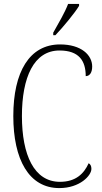

<svg xmlns="http://www.w3.org/2000/svg" viewBox="-20 -951 519 981"><path d="M252 -784V-771H263C304 -814 363 -886 384 -921V-931H328C311 -886 281 -836 252 -784ZM283 10C388 10 447 -54 447 -88C447 -103 442 -112 433 -117C409 -64 368 -22 286 -22C154 -22 92 -160 92 -358C92 -556 153 -693 284 -693C383 -693 418 -641 418 -562C438 -562 451 -580 451 -611C451 -670 395 -724 287 -724C130 -724 48 -583 48 -358C48 -136 128 10 283 10Z"/></svg>

Font: Noto Serif Hebrew Condensed ExtraLight
Style: Regular
Weight: 200
Width: 3
Designer: Monotype Design Team
Foundry: Monotype Imaging Inc.
Version: Version 2.004